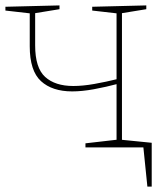

<svg xmlns="http://www.w3.org/2000/svg" viewBox="-21 -545 611 710"><path d="M89 -502 95 -495 -1 -506V-520L199 -525V-511L101 -495L109 -502V-377Q109 -294 146 -260.5Q183 -227 250 -227Q285 -227 327.5 -234.5Q370 -242 419 -254L410 -248V-502L416 -495L320 -506V-520L520 -525V-511L422 -495L430 -502V-21L423 -29L520 -15V0H295V-15L417 -29L410 -21V-242L419 -236Q370 -223 326 -215Q282 -207 246 -207Q172 -207 130.5 -245Q89 -283 89 -374ZM410 -30 540 -17V145H524L509 -2L427 0Z"/></svg>

Font: Bitter Thin
Style: Regular
Weight: 100
Designer: Sol Matas, and Bitter project Authors
Foundry: Sol Matas
Version: Version 2.002